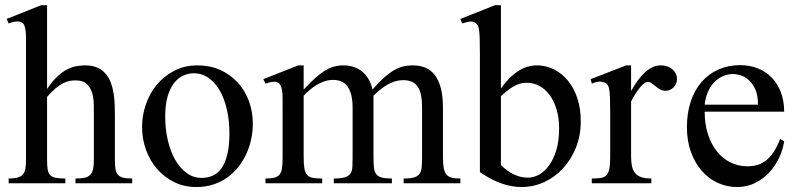

<svg xmlns="http://www.w3.org/2000/svg" viewBox="-20 -715 3107 749"><path d="M274.4 0V-18.6Q295.9 -18.6 309.6 -21.5Q323.2 -24.4 331.5 -32.5Q339.8 -40.5 343 -54.9Q346.2 -69.3 346.2 -91.8V-258.8Q346.2 -280.8 345.9 -305.7Q345.7 -330.6 339.6 -351.8Q333.5 -373 318.6 -387.2Q303.7 -401.4 274.4 -401.4Q263.2 -401.4 251.2 -399.2Q239.3 -397 225.8 -390.1Q212.4 -383.3 197 -370.6Q181.6 -357.9 163.6 -336.9V-91.8Q163.6 -69.3 165.8 -54.9Q168 -40.5 175.3 -32.5Q182.6 -24.4 196.8 -21.5Q210.9 -18.6 234.9 -18.6V0H13.7V-18.6Q35.6 -18.6 49.1 -22.5Q62.5 -26.4 69.6 -34.9Q76.7 -43.5 79.1 -57.4Q81.5 -71.3 81.5 -91.8V-564Q81.5 -599.1 75.2 -615.2Q68.8 -631.3 48.8 -631.3Q42.5 -631.3 33.4 -629.6Q24.4 -627.9 13.7 -623.5L5.9 -641.1L140.6 -694.8H163.6V-367.7Q183.1 -397 202.1 -415Q221.2 -433.1 239.7 -443.1Q258.3 -453.1 276.4 -456.5Q294.4 -460 312 -460Q340.3 -460 359.9 -451.2Q379.4 -442.4 392.3 -427.2Q405.3 -412.1 412.6 -392.1Q419.9 -372.1 423.3 -349.9Q426.8 -327.6 427.5 -304.2Q428.2 -280.8 428.2 -258.8V-91.8Q428.2 -70.3 430.4 -56.2Q432.6 -42 439.7 -33.7Q446.8 -25.4 460 -22Q473.1 -18.6 495.6 -18.6V0Z M966.3 -231.9Q966.3 -203.1 960.2 -173.6Q954.1 -144 941.9 -116.7Q929.7 -89.4 911.1 -65.4Q892.6 -41.5 868.2 -23.7Q843.8 -5.9 813 4.4Q782.2 14.6 745.6 14.6Q698.7 14.6 659.9 -4.4Q621.1 -23.4 593 -55.7Q564.9 -87.9 549.6 -130.4Q534.2 -172.9 534.2 -219.2Q534.2 -264.6 549.1 -307.9Q564 -351.1 592 -384.8Q620.1 -418.5 660.2 -439.2Q700.2 -460 750.5 -460Q798.8 -460 838.4 -442.4Q877.9 -424.8 906.5 -394Q935.1 -363.3 950.7 -321.5Q966.3 -279.8 966.3 -231.9ZM875 -194.3Q875 -244.1 865.2 -287.1Q855.5 -330.1 837.4 -361.6Q819.3 -393.1 793.5 -411.1Q767.6 -429.2 735.4 -429.2Q716.3 -429.2 696.5 -420.9Q676.8 -412.6 660.6 -393.1Q644.5 -373.5 634.5 -341.1Q624.5 -308.6 624.5 -259.8Q624.5 -211.9 634.5 -168.5Q644.5 -125 663.1 -92.3Q681.6 -59.6 707.8 -40.3Q733.9 -21 766.1 -21Q790.5 -21 810.5 -30Q830.6 -39.1 844.7 -59.6Q858.9 -80.1 866.9 -113.3Q875 -146.5 875 -194.3Z M1554.7 0V-18.6Q1581.1 -18.6 1595.5 -22.9Q1609.9 -27.3 1616.7 -37.1Q1623.5 -46.9 1625 -62.7Q1626.5 -78.6 1626.5 -101.1V-294.4Q1626.5 -324.7 1622.1 -345.2Q1617.7 -365.7 1608.4 -378.4Q1599.1 -391.1 1585.2 -396.7Q1571.3 -402.3 1552.7 -402.3Q1542 -402.3 1529.1 -399.7Q1516.1 -397 1501.7 -390.1Q1487.3 -383.3 1471.2 -371.6Q1455.1 -359.9 1437 -341.8V-101.1Q1437 -77.1 1438.7 -61.3Q1440.4 -45.4 1447.5 -35.9Q1454.6 -26.4 1469 -22.5Q1483.4 -18.6 1508.8 -18.6V0H1282.2V-18.6Q1310.5 -18.6 1325.7 -23.4Q1340.8 -28.3 1347.4 -38.6Q1354 -48.8 1354.7 -64.5Q1355.5 -80.1 1355.5 -101.1V-294.4Q1355.5 -324.2 1350.1 -345Q1344.7 -365.7 1335 -378.7Q1325.2 -391.6 1311 -397.5Q1296.9 -403.3 1279.3 -403.3Q1261.7 -403.3 1245.4 -397.7Q1229 -392.1 1214.6 -383.3Q1200.2 -374.5 1187.5 -363.5Q1174.8 -352.5 1164.6 -341.8V-101.1Q1164.6 -72.8 1167.7 -56.4Q1170.9 -40 1179 -31.7Q1187 -23.4 1201.2 -21Q1215.3 -18.6 1236.8 -18.6V0H1015.6V-18.6Q1037.1 -18.6 1050 -21.7Q1063 -24.9 1070.3 -33.7Q1077.6 -42.5 1080.1 -58.6Q1082.5 -74.7 1082.5 -101.1V-272.5Q1082.5 -309.6 1082.3 -336.2Q1082 -362.8 1076.4 -377.7Q1070.8 -392.6 1056.9 -395.5Q1043 -398.4 1015.6 -388.7L1007.3 -406.2L1143.6 -460H1164.6V-365.7Q1191.9 -395 1213.1 -413.6Q1234.4 -432.1 1252.7 -442.4Q1271 -452.6 1287.1 -456.3Q1303.2 -460 1319.8 -460Q1339.8 -460 1357.9 -454.3Q1376 -448.7 1390.9 -437.3Q1405.8 -425.8 1416.7 -408Q1427.7 -390.1 1433.1 -365.7Q1458 -394.5 1478.5 -412.6Q1499 -430.7 1517.6 -441.4Q1536.1 -452.1 1553.7 -456.1Q1571.3 -460 1589.8 -460Q1617.2 -460 1638.9 -451.2Q1660.6 -442.4 1676 -422.6Q1691.4 -402.8 1699.7 -371.3Q1708 -339.8 1708 -294.4V-101.1Q1708 -75.7 1710.9 -59.6Q1713.9 -43.5 1721.7 -34.2Q1729.5 -24.9 1742.4 -21.7Q1755.4 -18.6 1775.9 -18.6V0Z M2245.6 -241.7Q2245.6 -186.5 2226.8 -139.4Q2208 -92.3 2176.3 -58.1Q2144.5 -23.9 2102.8 -4.6Q2061 14.6 2014.6 14.6Q1976.1 14.6 1935.8 0.5Q1895.5 -13.7 1852.1 -43.5V-506.3Q1852.1 -543.9 1851.3 -565.9Q1850.6 -587.9 1848.6 -599.6Q1846.7 -611.3 1843.8 -616.2Q1840.8 -621.1 1836.4 -624.5Q1828.6 -631.3 1817.1 -631.1Q1805.7 -630.9 1782.7 -623.5L1775.9 -641.1L1911.1 -694.8H1934.1V-370.1Q1998.5 -460 2074.2 -460Q2108.4 -460 2139.4 -445.1Q2170.4 -430.2 2194.1 -402.1Q2217.8 -374 2231.7 -333.5Q2245.6 -293 2245.6 -241.7ZM2161.1 -213.9Q2161.1 -255.9 2150.9 -289.1Q2140.6 -322.3 2123.5 -345.2Q2106.4 -368.2 2083.5 -380.1Q2060.5 -392.1 2035.2 -392.1Q2026.4 -392.1 2016.1 -390.4Q2005.9 -388.7 1993.9 -383.3Q1981.9 -377.9 1967.3 -367.4Q1952.6 -356.9 1934.1 -339.8V-71.3Q1957.5 -47.4 1984.4 -34.7Q2011.2 -22 2039.6 -22Q2061.5 -22 2083.3 -33.9Q2105 -45.9 2122.3 -70.1Q2139.6 -94.2 2150.4 -130.1Q2161.1 -166 2161.1 -213.9Z M2621.1 -406.2Q2621.1 -397.5 2617.7 -389.2Q2614.3 -380.9 2608.2 -374.8Q2602.1 -368.7 2594 -364.7Q2585.9 -360.8 2576.7 -360.8Q2564.5 -360.8 2554.9 -366.2Q2545.4 -371.6 2537.6 -378.2Q2529.8 -384.8 2522.5 -390.1Q2515.1 -395.5 2507.3 -395.5Q2495.1 -395.5 2477.8 -375.2Q2460.4 -355 2441.9 -319.3V-104Q2441.9 -83 2445.3 -66.9Q2448.7 -50.8 2457.5 -40Q2466.3 -29.3 2481.7 -23.9Q2497.1 -18.6 2521 -18.6V0H2288.6V-18.6Q2309.6 -18.6 2323.5 -20.8Q2337.4 -22.9 2345.5 -31.2Q2353.5 -39.6 2356.9 -56.2Q2360.4 -72.8 2360.4 -101.1V-274.4Q2360.4 -309.6 2359.6 -330.3Q2358.9 -351.1 2357.2 -362.8Q2355.5 -374.5 2352.5 -379.9Q2349.6 -385.3 2345.7 -389.6Q2335 -395.5 2322 -396.5Q2309.1 -397.5 2288.6 -388.7L2284.2 -406.2L2422.9 -460H2441.9V-359.9Q2497.6 -460 2557.6 -460Q2570.8 -460 2582.5 -456.1Q2594.2 -452.1 2602.8 -445.1Q2611.3 -438 2616.2 -428Q2621.1 -418 2621.1 -406.2Z M3039.1 -163.6Q3034.2 -130.9 3019 -98.9Q3003.9 -66.9 2980.5 -41.7Q2957 -16.6 2925.3 -1Q2893.6 14.6 2855 14.6Q2815.4 14.6 2779.8 -1.7Q2744.1 -18.1 2717.5 -48.6Q2690.9 -79.1 2675.3 -122.3Q2659.7 -165.5 2659.7 -218.8Q2659.7 -275.4 2675 -320.3Q2690.4 -365.2 2718 -396.5Q2745.6 -427.7 2783.7 -444.3Q2821.8 -460.9 2867.2 -460.9Q2904.3 -460.9 2935.8 -448.5Q2967.3 -436 2990.2 -412.6Q3013.2 -389.2 3026.1 -355.5Q3039.1 -321.8 3039.1 -279.3H2729Q2729 -229.5 2742.2 -189.9Q2755.4 -150.4 2777.8 -123Q2800.3 -95.7 2829.8 -81.3Q2859.4 -66.9 2892.1 -66.4Q2914.1 -65.9 2932.9 -71Q2951.7 -76.2 2967.8 -88.6Q2983.9 -101.1 2997.8 -121.8Q3011.7 -142.6 3023.4 -173.3ZM2937 -306.6Q2937 -343.8 2926.3 -366.9Q2915.5 -390.1 2900.4 -403.3Q2885.3 -416.5 2868.7 -421.4Q2852.1 -426.3 2839.8 -426.3Q2820.3 -426.3 2801.5 -418.5Q2782.7 -410.6 2767.6 -395.5Q2752.4 -380.4 2742.2 -357.9Q2731.9 -335.4 2729 -306.6Z"/></svg>

Font: GodaGr
Style: Regular
Weight: 400
Version: 1.0.0